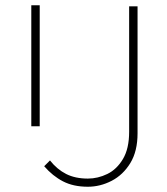

<svg xmlns="http://www.w3.org/2000/svg" viewBox="-20 -700 635 730"><path d="M314 10Q259 10 219.5 -10.5Q180 -31 148 -68L170 -90Q197 -56 231.5 -38.5Q266 -21 314 -21Q352 -21 388 -38.5Q424 -56 447.5 -95.5Q471 -135 471 -199V-676H503V-193Q503 -125 475.5 -80Q448 -35 404.5 -12.5Q361 10 314 10ZM99 -220V-680H131V-220Z"/></svg>

Font: Outfit Thin Thin
Style: Regular
Weight: 250
Version: Version 1.100;gftools[0.9.27]